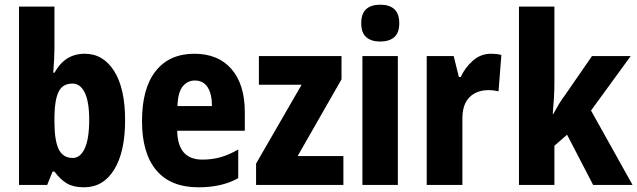

<svg xmlns="http://www.w3.org/2000/svg" viewBox="-20 -788 2715 818"><path d="M212 -581Q212 -561 210.5 -534Q209 -507 207 -478H212Q234 -518 266 -538.5Q298 -559 341 -559Q420 -559 466.5 -485Q513 -411 513 -276Q513 -141 466.5 -65.5Q420 10 338 10Q294 10 266 -6Q238 -22 212 -57H204L181 0H61V-760H212ZM289 -432Q247 -432 230 -397.5Q213 -363 212 -294V-268Q212 -190 230 -152.5Q248 -115 290 -115Q322 -115 341 -155.5Q360 -196 360 -278Q360 -355 341 -393.5Q322 -432 289 -432Z M808 -559Q910 -559 966.5 -493.5Q1023 -428 1023 -310V-231H735Q737 -108 842 -108Q883 -108 919 -118Q955 -128 995 -151V-29Q926 10 826 10Q707 10 646 -62.5Q585 -135 585 -272Q585 -412 643.5 -485.5Q702 -559 808 -559ZM810 -445Q779 -445 758.5 -420Q738 -395 736 -336H883Q883 -388 864.5 -416.5Q846 -445 810 -445Z M1443 0H1071V-91L1265 -427H1083V-549H1435V-450L1248 -123H1443Z M1600 -768Q1639 -768 1660 -749Q1681 -730 1681 -689Q1681 -648 1659.5 -629.5Q1638 -611 1600 -611Q1562 -611 1540.5 -629.5Q1519 -648 1519 -689Q1519 -730 1540 -749Q1561 -768 1600 -768ZM1675 -549V0H1524V-549Z M2072 -559Q2082 -559 2093 -558Q2104 -557 2116 -554L2104 -399Q2096 -401 2084.5 -402.5Q2073 -404 2062 -404Q2010 -404 1979.5 -373Q1949 -342 1950 -278V0H1798V-549H1913L1935 -460H1943Q1960 -498 1993.5 -528.5Q2027 -559 2072 -559Z M2342 -440Q2342 -404 2340 -370.5Q2338 -337 2335 -302H2337Q2350 -326 2361.5 -345Q2373 -364 2386 -381L2502 -549H2667L2498 -317L2675 0H2507L2396 -214L2342 -167V0H2191V-760H2342Z"/></svg>

Font: Noto Sans Gujarati UI Condensed ExtraBold
Style: Regular
Weight: 800
Width: 3
Designer: Jelle Bosma - Monotype Design Team, Universal Thirst
Foundry: Monotype Imaging Inc.
Version: Version 2.106; ttfautohint (v1.8.4.7-5d5b)